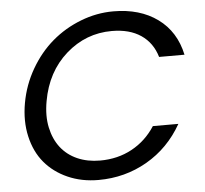

<svg xmlns="http://www.w3.org/2000/svg" viewBox="-51 -760 874 820"><g transform="rotate(-5 386.0 -350.0)"><path d="M463.9 -706.1Q577.6 -706.1 653.6 -650.9Q729.5 -595.7 751 -495.1H642.1Q624 -556.6 575 -589.8Q525.9 -623 450.2 -623Q338.9 -623 253.9 -548.1Q168.9 -473.1 147 -349.1Q135.7 -286.6 146.5 -236.1Q157.2 -185.5 184.8 -149.9Q212.4 -114.3 255.6 -95.2Q298.8 -76.2 353 -76.2Q428.7 -76.2 489.7 -109.4Q550.8 -142.6 589.8 -203.1H699.2Q642.6 -103.5 547.6 -48.8Q452.6 5.9 338.9 5.9Q266.6 5.9 207.3 -20.5Q147.9 -46.9 109.4 -93Q70.8 -139.2 55.7 -205.8Q40.5 -272.5 54.2 -349.1Q67.9 -425.8 106.7 -492.7Q145.5 -559.6 200.2 -606.2Q254.9 -652.8 323.5 -679.4Q392.1 -706.1 463.9 -706.1Z"/></g></svg>

Font: SVN-Poppins
Style: Italic
Weight: 400
Italic angle: -10°
Designer: Ninad Kale (Devanagari), Jonny Pinhorn (Latin)
Foundry: Indian Type Foundry
Version: Version 3.002 2017